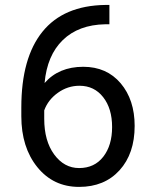

<svg xmlns="http://www.w3.org/2000/svg" viewBox="-20 -731 602 761"><path d="M413.6 -711.4V-634.8H397Q291.5 -632.8 229 -572.3Q166.5 -511.7 156.7 -401.9Q212.9 -466.3 310.1 -466.3Q402.8 -466.3 458.3 -400.9Q513.7 -335.4 513.7 -231.9Q513.7 -122.1 453.9 -56.2Q394 9.8 293.5 9.8Q191.4 9.8 127.9 -68.6Q64.5 -147 64.5 -270.5V-305.2Q64.5 -501.5 148.2 -605.2Q231.9 -709 397.5 -711.4ZM294.9 -391.1Q248.5 -391.1 209.5 -363.3Q170.4 -335.4 155.3 -293.5V-260.3Q155.3 -172.4 194.8 -118.7Q234.4 -64.9 293.5 -64.9Q354.5 -64.9 389.4 -109.9Q424.3 -154.8 424.3 -227.5Q424.3 -300.8 388.9 -345.9Q353.5 -391.1 294.9 -391.1Z"/></svg>

Font: f72954
Style: 9700840
Weight: 400
Designer: Google
Version: Version 2.137; 2017